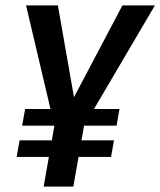

<svg xmlns="http://www.w3.org/2000/svg" viewBox="-20 -695 597 715"><path d="M62.5 -227 73.5 -289H168L77 -675H195.5L255.5 -333L436 -675H557L330 -289H425L414 -227H293.5L293 -226.5L283.5 -172.5H404.5L393.5 -110.5H272.5L253 0H142.5L162 -110.5H42L53 -172.5H173L182.5 -227Z"/></svg>

Font: Anybody Medium
Style: Italic
Weight: 500
Italic angle: -10°
Designer: Tyler Finck
Foundry: Etcetera Type Company
Version: Version 1.010; ttfautohint (v1.8.3) -l 8 -r 50 -G 200 -x 14 